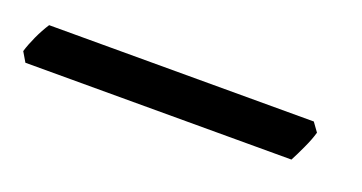

<svg xmlns="http://www.w3.org/2000/svg" viewBox="-81 -32 467 248"><g transform="rotate(20 152.0 92.0)"><path d="M334 76.2Q331.1 86.4 325.4 98.6Q319.8 110.8 314.9 120.1H-50.8L-58.6 106.9Q-55.7 97.2 -50.3 85.4Q-44.9 73.7 -38.6 64H325.2Z"/></g></svg>

Font: Gentium Plus Eur
Style: Italic
Weight: 400
Italic angle: -8°
Designer: J. Victor Gaultney, Annie Olsen, Iska Routamaa, Becca Hirsbrunner
Foundry: SIL International
Version: Version 5.000